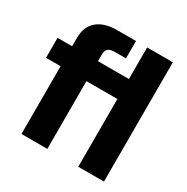

<svg xmlns="http://www.w3.org/2000/svg" viewBox="-165 -873 992 1016"><g transform="rotate(30 330.5 -364.5)"><path d="M100 0V-414H11V-536H100V-587Q100 -656 143 -692.5Q186 -729 264 -729H379V-623H310Q283 -623 270.5 -612Q258 -601 258 -576V-536H447V-729H604V0H447V-414H258V0Z"/></g></svg>

Font: Mona Sans SemiExpanded
Style: Bold
Weight: 700
Width: 6
Designer: Deni Anggara
Foundry: GitHub
Version: Version 2.000